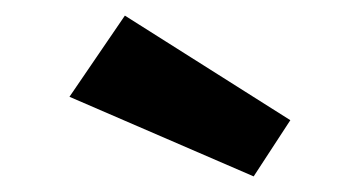

<svg xmlns="http://www.w3.org/2000/svg" viewBox="-20 -854 440 246"><path d="M69 -730 140 -834 352 -700 305 -628Z"/></svg>

Font: RocknRoll One
Style: Regular
Weight: 400
Designer: Fontworks Inc.
Foundry: Fontworks Inc.
Version: Version 1.100